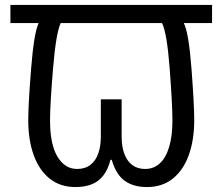

<svg xmlns="http://www.w3.org/2000/svg" viewBox="-20 -734 898 775"><path d="M285 21Q223 21 180.5 -13Q138 -47 116 -108Q94 -169 94 -249Q94 -311 105.5 -456Q117 -601 136 -641H22V-714H836V-641H722Q742 -601 753 -456Q764 -311 764 -249Q764 -169 742 -108Q720 -47 677.5 -13Q635 21 573 21Q518 21 483 -4.5Q448 -30 431 -89H426Q416 -50 397 -25.5Q378 -1 350 10Q322 21 285 21ZM291 -52Q324 -52 345.5 -69Q367 -86 377 -115.5Q387 -145 387 -182V-333H471V-182Q471 -141 482.5 -111.5Q494 -82 515 -67Q536 -52 566 -52Q600 -52 624.5 -74Q649 -96 662.5 -140Q676 -184 676 -248Q676 -311 665 -456Q654 -601 634 -641H225Q206 -601 194 -456Q182 -311 182 -248Q182 -151 212 -101.5Q242 -52 291 -52Z"/></svg>

Font: oriya115
Style: Regular
Weight: 400
Designer: Amélie Bonet and Sol Matas
Foundry: Google LLC
Version: Version 2.003